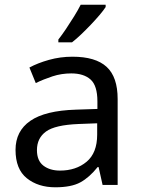

<svg xmlns="http://www.w3.org/2000/svg" viewBox="-20 -786 601 816"><path d="M288 -545Q386 -545 433 -502Q480 -459 480 -365V0H416L399 -76H395Q360 -32 321.5 -11Q283 10 215 10Q142 10 94 -28.5Q46 -67 46 -149Q46 -229 109 -272.5Q172 -316 303 -320L394 -323V-355Q394 -422 365 -448Q336 -474 283 -474Q241 -474 203 -461.5Q165 -449 132 -433L105 -499Q140 -518 188 -531.5Q236 -545 288 -545ZM314 -259Q214 -255 175.5 -227Q137 -199 137 -148Q137 -103 164.5 -82Q192 -61 235 -61Q303 -61 348 -98.5Q393 -136 393 -214V-262ZM429 -756Q420 -742 403 -722Q386 -702 365.5 -680.5Q345 -659 324.5 -639.5Q304 -620 286 -606H228V-618Q243 -637 260.5 -663Q278 -689 295 -716.5Q312 -744 323 -766H429Z"/></svg>

Font: Noto Sans Ol Chiki
Style: Regular
Weight: 400
Designer: Monotype Design Team, Lewis McGuffie
Foundry: Monotype Imaging Inc.
Version: Version 2.003